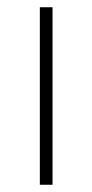

<svg xmlns="http://www.w3.org/2000/svg" viewBox="-20 -510 255 530"><path d="M90 0V-490H125V0Z"/></svg>

Font: REM Thin
Style: Regular
Weight: 250
Designer: Octavio Pardo
Foundry: Ashler Design
Version: Version 1.005;gftools[0.9.28]